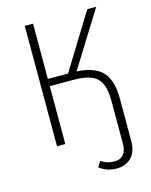

<svg xmlns="http://www.w3.org/2000/svg" viewBox="-130 -767 830 1054"><g transform="rotate(-15 285.5 -240.5)"><path d="M516 -165V76Q516 138 484.5 170.5Q453 203 400 203Q346 203 303 170L323 139Q340 150 357.5 156Q375 162 399 162Q468 162 468 76V-163Q468 -225 452 -261Q436 -297 399 -313Q362 -329 297 -329H162V0H115V-684H162V-370H277L470 -684H521L325 -369Q426 -364 471 -316Q516 -268 516 -165Z"/></g></svg>

Font: FiraGO ExtraLight
Style: Regular
Weight: 200
Designer: bBox Type
Foundry: bBox Type GmbH
Version: Version 1.001